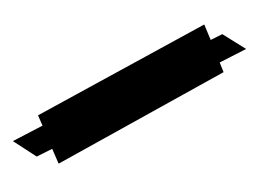

<svg xmlns="http://www.w3.org/2000/svg" viewBox="-72 -571 402 298"><g transform="rotate(-90 129.0 -422.0)"><path d="M35 -566 59 -603 83 -557 99 -564 240 -306 216 -296 225 -278 202 -241 181 -282 166 -276 24 -532 47 -542Z"/></g></svg>

Font: Renner*
Style: Semi
Weight: 600
Version: Version 003.000 ; ttfautohint (v0.97) -l 8 -r 50 -G 200 -x 1